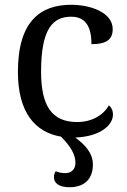

<svg xmlns="http://www.w3.org/2000/svg" viewBox="-20 -566 532 804"><path d="M271 218C336 218 369 181 369 123C369 74 334 38 295 10C400 6 453 -42 453 -86C453 -104 446 -117 436 -125C413 -84 365 -55 303 -55C196 -55 152 -124 152 -266C152 -445 201 -496 278 -496C345 -496 363 -444 363 -381C422 -381 452 -398 452 -444C452 -513 361 -546 278 -546C151 -546 55 -479 55 -265C55 -94 128 -12 235 6C278 48 296 84 296 116C296 145 276 159 254 159C235 159 223 155 213 151C208 160 206 167 206 177C206 203 231 218 271 218Z"/></svg>

Font: Noto Serif
Style: Regular
Weight: 400
Designer: Monotype Design Team
Foundry: Monotype Imaging Inc.
Version: Version 2.015